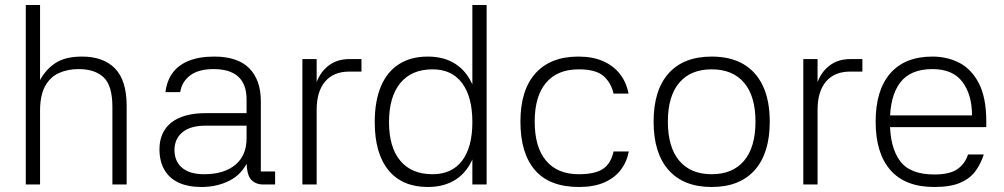

<svg xmlns="http://www.w3.org/2000/svg" viewBox="-20 -737 4010 767"><path d="M140 0H83V-717H140V-417Q163 -460 202 -485.5Q241 -511 308 -511Q393 -511 439.5 -463.5Q486 -416 486 -313V0H429V-310Q429 -395 394 -428Q359 -461 294 -461Q250 -461 215 -445Q180 -429 160 -392.5Q140 -356 140 -294Z M1079 0H1032Q1001 0 983 -19.5Q965 -39 965 -96H972Q947 -41 897 -15.5Q847 10 785 10Q731 10 693.5 -7.5Q656 -25 636.5 -59Q617 -93 617 -141Q617 -175 629 -202Q641 -229 664.5 -247.5Q688 -266 722.5 -275.5Q757 -285 801 -285H965V-340Q965 -400 932 -430.5Q899 -461 833 -461Q773 -461 739.5 -435.5Q706 -410 700 -369H641Q646 -413 669 -445Q692 -477 734 -494Q776 -511 836 -511Q882 -511 917 -499.5Q952 -488 975 -465Q998 -442 1010 -409Q1022 -376 1022 -332V-52H1079ZM677 -142Q676 -94 706.5 -67.5Q737 -41 795 -41Q875 -41 920 -78.5Q965 -116 965 -184V-235H802Q742 -235 710.5 -210Q679 -185 677 -142Z M1245 0H1188V-501H1245V-409Q1260 -450 1293.5 -475.5Q1327 -501 1376 -501H1424V-451H1375Q1313 -451 1279 -411.5Q1245 -372 1245 -298Z M1867 -717H1924V0H1867ZM1689 10Q1587 10 1532 -57Q1477 -124 1477 -249Q1477 -333 1501.5 -391.5Q1526 -450 1573.5 -480.5Q1621 -511 1689 -511Q1755 -511 1801 -480.5Q1847 -450 1870.5 -391.5Q1894 -333 1894 -249Q1894 -166 1870.5 -108Q1847 -50 1801 -20Q1755 10 1689 10ZM1708 -41Q1785 -41 1826 -95Q1867 -149 1867 -249Q1867 -350 1826 -405Q1785 -460 1708 -460Q1624 -460 1579 -405Q1534 -350 1534 -249Q1534 -149 1579 -95Q1624 -41 1708 -41Z M2293 10Q2175 10 2117 -57.5Q2059 -125 2059 -251Q2059 -377 2119 -444Q2179 -511 2291 -511Q2347 -511 2388.5 -493Q2430 -475 2456 -442Q2482 -409 2491 -363H2431Q2421 -407 2390.5 -433.5Q2360 -460 2292 -460Q2207 -460 2161.5 -406.5Q2116 -353 2116 -251Q2116 -149 2161.5 -95Q2207 -41 2292 -41Q2357 -41 2389 -62.5Q2421 -84 2431 -132H2492Q2484 -90 2459.5 -58Q2435 -26 2393.5 -8Q2352 10 2293 10Z M2823 10Q2711 10 2651 -57.5Q2591 -125 2591 -251Q2591 -377 2651 -444Q2711 -511 2823 -511Q2898 -511 2949.5 -481Q3001 -451 3028 -393Q3055 -335 3055 -251Q3055 -125 2995 -57.5Q2935 10 2823 10ZM2823 -41Q2907 -41 2952.5 -95Q2998 -149 2998 -251Q2998 -353 2952.5 -406.5Q2907 -460 2823 -460Q2739 -460 2693.5 -406.5Q2648 -353 2648 -251Q2648 -149 2693.5 -95Q2739 -41 2823 -41Z M3246 0H3189V-501H3246V-409Q3261 -450 3294.5 -475.5Q3328 -501 3377 -501H3425V-451H3376Q3314 -451 3280 -411.5Q3246 -372 3246 -298Z M3498 -276H3863Q3863 -359 3824.5 -410Q3786 -461 3705 -461Q3617 -461 3576 -407Q3535 -353 3535 -251Q3535 -149 3575 -94.5Q3615 -40 3712 -40Q3775 -40 3805.5 -62Q3836 -84 3847 -120H3910Q3898 -82 3876 -52.5Q3854 -23 3815 -6.5Q3776 10 3712 10Q3596 10 3537 -57.5Q3478 -125 3478 -251Q3478 -377 3536.5 -444Q3595 -511 3705 -511Q3764 -511 3812.5 -486Q3861 -461 3890.5 -404Q3920 -347 3920 -251V-229H3497Z"/></svg>

Font: Asta Sans Light
Style: Regular
Weight: 300
Designer: 42dot
Version: Version 1.000